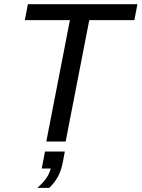

<svg xmlns="http://www.w3.org/2000/svg" viewBox="-20 -679 679 921"><path d="M408.2 -582.5 294.9 0H202.1L315.4 -582.5H99.1L113.8 -658.7H639.2L624.5 -582.5ZM216.3 222.2H159.2Q214.8 172.9 223.1 129.4H180.2L195.8 47.9H291L281.2 99.6Q272.9 142.1 256.6 170.7Q240.2 199.2 216.3 222.2Z"/></svg>

Font: Liberation Mono
Style: Italic
Weight: 400
Italic angle: -12°
Monospace: yes
Designer: Steve Matteson
Foundry: Ascender Corporation
Version: Version 2.1.5